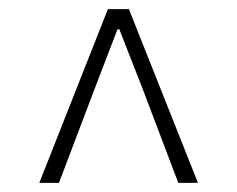

<svg xmlns="http://www.w3.org/2000/svg" viewBox="-20 -690 519 420"><path d="M66 -290 216 -670H262L413 -290H370L293 -493L241 -626H237L186 -493L109 -290Z"/></svg>

Font: Source Sans 3 ExtraLight Light
Style: Regular
Weight: 300
Version: Version 3.052;hotconv 1.1.0;makeotfexe 2.6.0